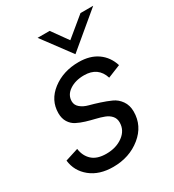

<svg xmlns="http://www.w3.org/2000/svg" viewBox="-170 -787 812 895"><g transform="rotate(-30 235.5 -340.0)"><path d="M286.1 -535.2 171.4 -689.5H236.3L297.9 -603.5L402.3 -689.5H470.7ZM176.8 8.3Q102.5 8.3 55.7 -29.5Q8.8 -67.4 2 -126.5L72.3 -148.9Q77.6 -108.9 103.8 -85Q129.9 -61 179.7 -61Q232.9 -61 269.3 -87.9Q305.7 -114.7 305.7 -157.2Q305.7 -178.2 293.2 -192.4Q280.8 -206.5 260.7 -214.1Q240.7 -221.7 216.8 -227.3Q192.9 -232.9 168.7 -240.2Q144.5 -247.6 124.5 -257.8Q104.5 -268.1 92 -288.1Q79.6 -308.1 79.6 -336.4Q79.6 -406.2 138.2 -451.2Q196.8 -496.1 279.8 -496.1Q340.8 -496.1 380.9 -467.8Q420.9 -439.5 436.5 -389.6L367.7 -361.8Q346.2 -430.2 271 -430.2Q224.1 -430.2 192.6 -408.9Q161.1 -387.7 161.1 -353.5Q161.1 -333 178 -318.8Q194.8 -304.7 220 -298.1Q245.1 -291.5 274.4 -282Q303.7 -272.5 328.9 -261.2Q354 -250 370.8 -226.1Q387.7 -202.1 387.7 -168Q387.7 -91.8 325.9 -41.7Q264.2 8.3 176.8 8.3Z"/></g></svg>

Font: HK Grotesk Medium Legacy Italic
Style: Regular
Weight: 500
Italic angle: -13°
Designer: Alfredo Marco Pradil
Foundry: Hanken Design Co.
Version: Version 2.022;PS 002.022;hotconv 1.0.88;makeotf.lib2.5.64775